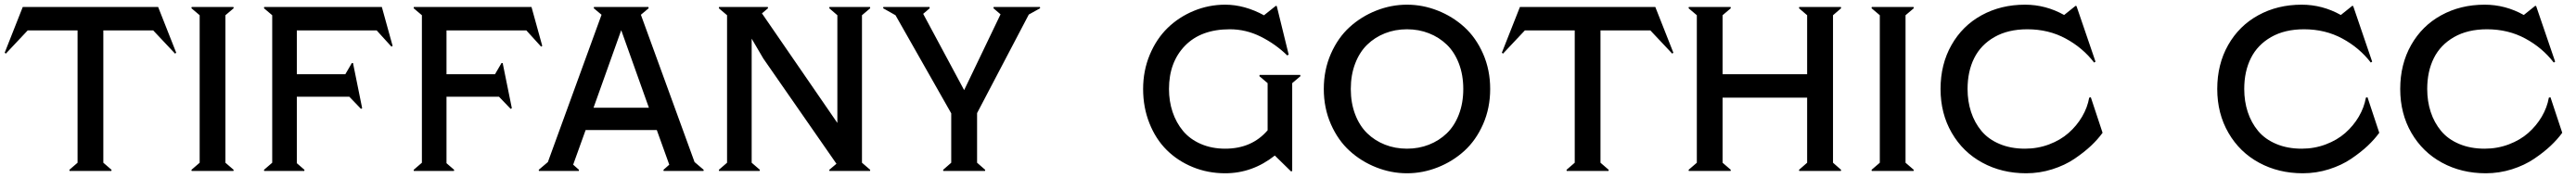

<svg xmlns="http://www.w3.org/2000/svg" viewBox="-20 -730 10993 760"><path d="M4.9 -501 0 -504.9 77.1 -700.2H654.8L731.9 -504.9L727.1 -501L633.8 -600.1H420.9V-35.2L456.1 -4.9L455.1 0H276.9L275.9 -4.9L311 -35.2V-600.1H98.1Z M796.9 -4.9 832 -35.2V-665L796.9 -694.8L797.9 -700.2H976.1L977.1 -694.8L941.9 -665V-35.2L977.1 -4.9L976.1 0H797.9Z M1650.4 -530.8 1587.4 -600.1H1246.6V-413.1H1453.6L1481.4 -460.9H1486.3L1525.4 -268.1L1520.5 -265.1L1470.7 -316.9H1246.6V-33.2L1279.3 -4.9L1278.3 0H1107.4L1106.4 -4.9L1141.6 -35.2V-665L1106.4 -694.8L1107.4 -700.2H1609.4L1655.3 -534.2Z M2289.1 -530.8 2226.1 -600.1H1885.3V-413.1H2092.3L2120.1 -460.9H2125L2164.1 -268.1L2159.2 -265.1L2109.4 -316.9H1885.3V-33.2L1918 -4.9L1917 0H1746.1L1745.1 -4.9L1780.3 -35.2V-665L1745.1 -694.8L1746.1 -700.2H2248L2293.9 -534.2Z M2982.9 -4.9 2981.9 0H2812L2811 -4.9L2835.9 -26.9L2782.7 -174.8H2479L2425.8 -26.9L2450.7 -4.9L2449.7 0H2279.8L2278.8 -4.9L2317.9 -38.1L2546.9 -667L2513.7 -694.8L2514.6 -700.2H2746.6L2748 -694.8L2714.8 -667L2943.8 -38.1ZM2630.9 -601.1 2512.7 -270H2749Z M3187.5 -564.9V-35.2L3222.7 -4.9L3221.2 0H3048.3L3047.4 -4.9L3082.5 -35.2V-665L3047.4 -694.8L3048.3 -700.2H3256.3L3257.3 -694.8L3231.4 -672.9L3553.2 -205.1V-665L3518.6 -694.8L3519.5 -700.2H3692.4L3693.4 -694.8L3658.2 -665V-35.2L3693.4 -4.9L3692.4 0H3519.5L3518.6 -4.9L3549.3 -30.8L3237.3 -480Z M4418.5 -694.8 4370.1 -668 4149.4 -247.1V-35.2L4184.1 -4.9L4183.1 0H4005.4L4004.4 -4.9L4039.1 -35.2V-246.1L3801.3 -665L3748.5 -694.8L3749.5 -700.2H3946.3L3947.3 -694.8L3919.4 -670.9L4094.2 -345.2L4249.5 -668.9L4219.2 -694.8L4220.2 -700.2H4417.5Z M4968.3 -350.1Q4968.3 -297.9 4983.6 -252Q4999 -206.1 5028.3 -170.9Q5057.6 -135.7 5104 -115.5Q5150.4 -95.2 5208 -95.2Q5321.8 -95.2 5389.2 -173.8V-375L5354 -404.8L5355 -410.2H5528.3L5529.3 -404.8L5494.1 -375V0L5489.3 2L5419.9 -65.9Q5324.2 9.8 5208 9.8Q5134.3 9.8 5069.8 -16.6Q5005.4 -43 4958.5 -89.6Q4911.6 -136.2 4884.8 -203.9Q4857.9 -271.5 4857.9 -350.1Q4857.9 -428.2 4886.2 -496.1Q4914.6 -564 4962.4 -610.6Q5010.3 -657.2 5074.2 -683.6Q5138.2 -710 5208 -710Q5291 -710 5375 -664.1L5374 -665L5424.3 -705.1L5428.2 -704.1L5479 -497.1L5473.1 -493.2Q5422.9 -542 5359.9 -573.5Q5296.9 -605 5228 -605Q5105 -605 5036.6 -534.7Q4968.3 -464.4 4968.3 -350.1Z M5659.2 -199.7Q5628.9 -268.6 5628.9 -350.1Q5628.9 -431.6 5659.2 -500.5Q5689.5 -569.3 5739.3 -614.5Q5789.1 -659.7 5852.8 -684.8Q5916.5 -710 5983.9 -710Q6051.3 -710 6115 -684.8Q6178.7 -659.7 6228.5 -614.5Q6278.3 -569.3 6308.6 -500.5Q6338.9 -431.6 6338.9 -350.1Q6338.9 -268.6 6308.6 -199.7Q6278.3 -130.9 6228.5 -85.7Q6178.7 -40.5 6115 -15.4Q6051.3 9.8 5983.9 9.8Q5916.5 9.8 5852.8 -15.4Q5789.1 -40.5 5739.3 -85.7Q5689.5 -130.9 5659.2 -199.7ZM5762.9 -459Q5744.1 -410.2 5744.1 -350.1Q5744.1 -290 5762.9 -241.2Q5781.7 -192.4 5814.2 -160.9Q5846.7 -129.4 5890.1 -112.3Q5933.6 -95.2 5983.9 -95.2Q6034.2 -95.2 6077.6 -112.3Q6121.1 -129.4 6153.8 -160.9Q6186.5 -192.4 6205.3 -241.2Q6224.1 -290 6224.1 -350.1Q6224.1 -410.2 6205.3 -459Q6186.5 -507.8 6153.8 -539.3Q6121.1 -570.8 6077.6 -587.9Q6034.2 -605 5983.9 -605Q5933.6 -605 5890.1 -587.9Q5846.7 -570.8 5814.2 -539.3Q5781.7 -507.8 5762.9 -459Z M6393.6 -501 6388.7 -504.9 6465.8 -700.2H7043.5L7120.6 -504.9L7115.7 -501L7022.5 -600.1H6809.6V-35.2L6844.7 -4.9L6843.8 0H6665.5L6664.6 -4.9L6699.7 -35.2V-600.1H6486.8Z M7691.4 -35.2V-313H7330.6V-35.2L7365.7 -4.9L7364.7 0H7186.5L7185.5 -4.9L7220.7 -35.2V-665L7185.5 -694.8L7186.5 -700.2H7364.7L7365.7 -694.8L7330.6 -665V-413.1H7691.4V-665L7656.7 -694.8L7657.7 -700.2H7835.4L7836.4 -694.8L7801.8 -665V-35.2L7836.4 -4.9L7835.4 0H7657.7L7656.7 -4.9Z M7966.3 -4.9 8001.5 -35.2V-665L7966.3 -694.8L7967.3 -700.2H8145.5L8146.5 -694.8L8111.3 -665V-35.2L8146.5 -4.9L8145.5 0H7967.3Z M8376 -350.1Q8376 -297.4 8390.9 -252Q8405.8 -206.5 8435.1 -171.1Q8464.4 -135.7 8512.2 -115.5Q8560.1 -95.2 8621.1 -95.2Q8675.3 -95.2 8723.9 -113.5Q8772.5 -131.8 8807.1 -162.4Q8841.8 -192.9 8864.7 -231.9Q8887.7 -271 8895 -313L8901.9 -314.9L8952.1 -163.1Q8931.6 -134.8 8902.6 -107.4Q8873.5 -80.1 8832.5 -52.2Q8791.5 -24.4 8737.5 -7.3Q8683.6 9.8 8626 9.8Q8522.5 9.8 8439.5 -35.2Q8356.4 -80.1 8308.6 -162.6Q8260.7 -245.1 8260.7 -350.1Q8260.7 -455.6 8307.4 -537.8Q8354 -620.1 8436 -665Q8518.1 -710 8621.1 -710Q8709.5 -710 8788.1 -666L8836.9 -705.1L8840.8 -704.1L8921.9 -466.8L8916 -462.9Q8867.7 -525.9 8794.7 -565.4Q8721.7 -605 8630.9 -605Q8548.8 -605 8490.7 -571.8Q8432.6 -538.6 8404.3 -481.9Q8376 -425.3 8376 -350.1Z M9556.6 -350.1Q9556.6 -297.4 9571.5 -252Q9586.4 -206.5 9615.7 -171.1Q9645 -135.7 9692.9 -115.5Q9740.7 -95.2 9801.8 -95.2Q9856 -95.2 9904.5 -113.5Q9953.1 -131.8 9987.8 -162.4Q10022.5 -192.9 10045.4 -231.9Q10068.4 -271 10075.7 -313L10082.5 -314.9L10132.8 -163.1Q10112.3 -134.8 10083.3 -107.4Q10054.2 -80.1 10013.2 -52.2Q9972.2 -24.4 9918.2 -7.3Q9864.3 9.8 9806.6 9.8Q9703.1 9.8 9620.1 -35.2Q9537.1 -80.1 9489.3 -162.6Q9441.4 -245.1 9441.4 -350.1Q9441.4 -455.6 9488 -537.8Q9534.7 -620.1 9616.7 -665Q9698.7 -710 9801.8 -710Q9890.1 -710 9968.8 -666L10017.6 -705.1L10021.5 -704.1L10102.5 -466.8L10096.7 -462.9Q10048.3 -525.9 9975.3 -565.4Q9902.3 -605 9811.5 -605Q9729.5 -605 9671.4 -571.8Q9613.3 -538.6 9585 -481.9Q9556.6 -425.3 9556.6 -350.1Z M10337.4 -350.1Q10337.4 -297.4 10352.3 -252Q10367.2 -206.5 10396.5 -171.1Q10425.8 -135.7 10473.6 -115.5Q10521.5 -95.2 10582.5 -95.2Q10636.7 -95.2 10685.3 -113.5Q10733.9 -131.8 10768.6 -162.4Q10803.2 -192.9 10826.2 -231.9Q10849.1 -271 10856.4 -313L10863.3 -314.9L10913.6 -163.1Q10893.1 -134.8 10864 -107.4Q10835 -80.1 10793.9 -52.2Q10752.9 -24.4 10699 -7.3Q10645 9.8 10587.4 9.8Q10483.9 9.8 10400.9 -35.2Q10317.9 -80.1 10270 -162.6Q10222.2 -245.1 10222.2 -350.1Q10222.2 -455.6 10268.8 -537.8Q10315.4 -620.1 10397.5 -665Q10479.5 -710 10582.5 -710Q10670.9 -710 10749.5 -666L10798.3 -705.1L10802.2 -704.1L10883.3 -466.8L10877.4 -462.9Q10829.1 -525.9 10756.1 -565.4Q10683.1 -605 10592.3 -605Q10510.3 -605 10452.1 -571.8Q10394 -538.6 10365.7 -481.9Q10337.4 -425.3 10337.4 -350.1Z"/></svg>

Font: Tiffany Gothic CC
Style: Regular
Weight: 400
Designer: indestructible type*
Foundry: Cowboy Collective
Version: Version 1.000